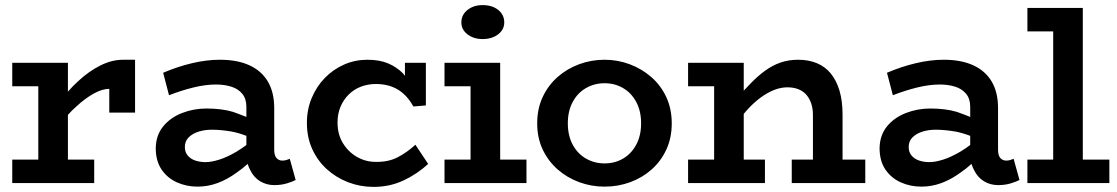

<svg xmlns="http://www.w3.org/2000/svg" viewBox="-20 -717 4376 752"><path d="M28 0V-92H130V-379H28V-471H246V-358Q265 -380 286 -399Q328 -438 373 -460.5Q418 -483 462 -483H509V-276H408V-369Q381 -369 348 -351Q315 -333 279 -300Q262 -285 246 -267V-92H349V0Z M1054 8Q1024 8 999 -7Q974 -22 960 -51Q954 -62 950 -75Q929 -56 907 -41Q870 -14 832 0Q794 14 754 14Q710 14 672.5 -3Q635 -20 612.5 -53.5Q590 -87 590 -137Q591 -188 619.5 -222.5Q648 -257 693.5 -274.5Q739 -292 788 -292Q848 -292 892 -279Q918 -270 945 -259V-299Q945 -330 929 -349.5Q913 -369 886 -377.5Q859 -386 826 -386Q785 -386 738 -374.5Q691 -363 642 -344L619 -432Q675 -456 732 -469.5Q789 -483 841 -483Q910 -483 957.5 -461Q1005 -439 1029.5 -397Q1054 -355 1054 -294V-131Q1054 -108 1063 -98Q1072 -88 1086 -88Q1095 -88 1102.5 -90.5Q1110 -93 1115 -95L1138 -12Q1127 -6 1104.5 1Q1082 8 1054 8ZM945 -149V-185Q913 -197 886 -202Q843 -209 810 -209Q782 -209 758 -201.5Q734 -194 719 -179Q704 -164 704 -141Q704 -121 715.5 -107.5Q727 -94 745.5 -88Q764 -82 785 -82Q808 -82 839.5 -92Q871 -102 908 -124Q926 -135 945 -149Z M1443 15Q1391 15 1344 -3Q1297 -21 1260.5 -54Q1224 -87 1203 -133Q1182 -179 1182 -236Q1182 -288 1201 -333.5Q1220 -379 1253 -412.5Q1286 -446 1328.5 -464.5Q1371 -483 1419 -483Q1466 -483 1499.5 -469Q1533 -455 1558 -430Q1562 -425 1566 -420V-471H1648V-304L1599 -300Q1583 -329 1562 -348.5Q1541 -368 1513.5 -378Q1486 -388 1453 -388Q1421 -388 1393.5 -377.5Q1366 -367 1345.5 -346.5Q1325 -326 1313.5 -298.5Q1302 -271 1302 -237Q1302 -191 1323 -156.5Q1344 -122 1378 -102.5Q1412 -83 1451 -83Q1501 -82 1537.5 -101Q1574 -120 1607 -150L1657 -75Q1615 -36 1561 -10.5Q1507 15 1443 15Z M1721 0V-92H1823V-379H1721V-471H1939V-92H2042V0ZM1870 -564Q1835 -564 1811 -582.5Q1787 -601 1787 -629Q1787 -659 1811 -678Q1835 -697 1870 -697Q1908 -697 1931.5 -678Q1955 -659 1955 -629Q1955 -601 1931 -582.5Q1907 -564 1870 -564Z M2348 14Q2296 14 2248.5 -3.5Q2201 -21 2164 -53.5Q2127 -86 2105.5 -131.5Q2084 -177 2084 -234Q2084 -291 2105.5 -337Q2127 -383 2164 -415.5Q2201 -448 2248.5 -465.5Q2296 -483 2348 -483Q2399 -483 2446 -465.5Q2493 -448 2530.5 -415.5Q2568 -383 2589.5 -337Q2611 -291 2611 -234Q2611 -177 2590 -131.5Q2569 -86 2532.5 -53.5Q2496 -21 2448.5 -3.5Q2401 14 2348 14ZM2348 -77Q2388 -77 2420.5 -96Q2453 -115 2472 -150.5Q2491 -186 2491 -234Q2491 -282 2472 -317.5Q2453 -353 2420.5 -372Q2388 -391 2348 -391Q2308 -391 2275 -372Q2242 -353 2223 -317.5Q2204 -282 2204 -234Q2204 -186 2223 -150.5Q2242 -115 2275 -96Q2308 -77 2348 -77Z M2675 0V-92H2777V-379H2675V-471H2893V-362Q2903 -373 2914 -384Q2944 -416 2974.5 -438.5Q3005 -461 3037 -472Q3069 -483 3106 -483Q3147 -483 3179.5 -469.5Q3212 -456 3234 -429Q3256 -402 3268 -362Q3280 -322 3280 -268V-92H3369V0H3081V-92H3164V-266Q3164 -291 3157.5 -311Q3151 -331 3138.5 -345.5Q3126 -360 3107 -367.5Q3088 -375 3064 -375Q3038 -375 3011.5 -364.5Q2985 -354 2958 -334Q2931 -314 2905 -285Q2899 -278 2893 -271V-92H2976V0Z M3889 8Q3859 8 3834 -7Q3809 -22 3795 -51Q3789 -62 3785 -75Q3764 -56 3742 -41Q3705 -14 3667 0Q3629 14 3589 14Q3545 14 3507.5 -3Q3470 -20 3447.5 -53.5Q3425 -87 3425 -137Q3426 -188 3454.5 -222.5Q3483 -257 3528.5 -274.5Q3574 -292 3623 -292Q3683 -292 3727 -279Q3753 -270 3780 -259V-299Q3780 -330 3764 -349.5Q3748 -369 3721 -377.5Q3694 -386 3661 -386Q3620 -386 3573 -374.5Q3526 -363 3477 -344L3454 -432Q3510 -456 3567 -469.5Q3624 -483 3676 -483Q3745 -483 3792.5 -461Q3840 -439 3864.5 -397Q3889 -355 3889 -294V-131Q3889 -108 3898 -98Q3907 -88 3921 -88Q3930 -88 3937.5 -90.5Q3945 -93 3950 -95L3973 -12Q3962 -6 3939.5 1Q3917 8 3889 8ZM3780 -149V-185Q3748 -197 3721 -202Q3678 -209 3645 -209Q3617 -209 3593 -201.5Q3569 -194 3554 -179Q3539 -164 3539 -141Q3539 -121 3550.5 -107.5Q3562 -94 3580.5 -88Q3599 -82 3620 -82Q3643 -82 3674.5 -92Q3706 -102 3743 -124Q3761 -135 3780 -149Z M4004 0V-92H4105V-594H4004V-686H4221V-92H4325V0Z"/></svg>

Font: BioRhyme ExtraBold SemiBold
Style: Regular
Weight: 600
Version: Version 1.600;gftools[0.9.33]